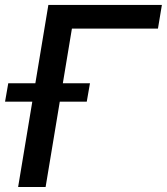

<svg xmlns="http://www.w3.org/2000/svg" viewBox="-38 -747 666 767"><path d="M608.7 -727.3 593 -632.8H249.3L144.2 0H34.4L155.2 -727.3ZM-17.8 -340.9 -5 -414.4H321.4L308.6 -340.9Z"/></svg>

Font: Inter UI Medium
Style: Italic
Weight: 500
Italic angle: 9.39999°
Designer: Rasmus Andersson
Foundry: rsms
Version: 3.2;8d6f07862